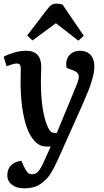

<svg xmlns="http://www.w3.org/2000/svg" viewBox="-22 -803 571 1052"><path d="M437 -606.9 407.2 -580.1 284.2 -675.8 155.8 -581.1 127 -608.9 235.8 -751Q249 -768.6 260.3 -775.9Q271.5 -783.2 286.1 -783.2Q302.7 -783.2 320.8 -777.8ZM301.8 57.1Q289.1 85.4 279.8 104Q270.5 122.6 257.3 144.5Q244.1 166.5 230.5 179.9Q216.8 193.4 199 205.6Q181.2 217.8 159.2 223.4Q137.2 229 110.8 229Q69.8 229 43.9 209.5Q18.1 189.9 18.1 158.2Q18.1 123.5 38.6 102.8Q59.1 82 95.2 78.1L108.9 108.9Q114.7 121.1 117.9 126.7Q121.1 132.3 126.7 139.4Q132.3 146.5 139.2 149.2Q146 151.9 154.8 151.9Q174.3 151.9 188.2 135.5Q202.1 119.1 219.2 81.1L255.9 0H235.8Q206.1 0 185.8 -13.9Q165.5 -27.8 146 -59.1Q120.1 -101.6 105.5 -178.7Q90.8 -255.9 90.8 -351.1L91.8 -426.8Q91.8 -442.4 86.7 -448.7Q81.5 -455.1 69.8 -455.1Q53.2 -455.1 14.2 -439.9L-2 -492.2Q19 -503.9 54 -514.4Q88.9 -524.9 121.1 -524.9Q204.1 -524.9 204.1 -435.1Q204.1 -424.3 203.1 -399.9Q202.1 -375.5 202.1 -359.9Q202.1 -192.9 238.8 -109.9Q248 -88.4 257.3 -81.3Q266.6 -74.2 279.8 -74.2H289.1L397.9 -337.9Q413.6 -376.5 408.7 -392.3Q403.8 -408.2 377.9 -418L342.8 -431.2Q335.4 -474.1 357.2 -499.5Q378.9 -524.9 417 -524.9Q453.6 -524.9 474.4 -502Q495.1 -479 495.1 -439Q495.1 -411.1 484.6 -373.3Q474.1 -335.4 462.9 -307.6Q451.7 -279.8 428.2 -226.1Z"/></svg>

Font: Literata Book SemiBold
Style: Italic
Weight: 600
Italic angle: -3°
Designer: Latin by Veronika Burian and Jose Scaglione. Greek by Irene Vlachou. Cyrillic by Vera Evstafieva
Foundry: TypeTogether
Version: Version 1.003;PS 001.003;hotconv 1.0.88;makeotf.lib2.5.64775